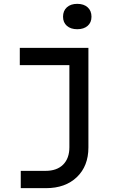

<svg xmlns="http://www.w3.org/2000/svg" viewBox="-20 -799 640 999"><path d="M88 180V90H217Q276 90 308.5 57.5Q341 25 341 -33V-460H83V-550H440V-32Q440 65 380 122.5Q320 180 219 180ZM382 -647Q348 -647 328 -664.5Q308 -682 308 -712Q308 -743 328 -761Q348 -779 382 -779Q416 -779 436 -761Q456 -743 456 -712Q456 -682 436 -664.5Q416 -647 382 -647Z"/></svg>

Font: JetBrainsMono NFM Medium
Style: Regular
Weight: 500
Monospace: yes
Designer: Philipp Nurullin, Konstantin Bulenkov
Foundry: JetBrains
Version: Version 2.304; ttfautohint (v1.8.4.7-5d5b);Nerd Fonts 3.3.0